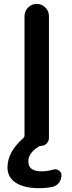

<svg xmlns="http://www.w3.org/2000/svg" viewBox="-20 -774 370 990"><path d="M183.6 196.3Q103.5 196.3 61 168Q18.6 139.6 18.6 88.9Q18.6 10.7 98.6 -60.5Q106.4 -66.4 106.4 -76.2V-691.4Q106.4 -716.8 125 -735.4Q143.6 -753.9 169.4 -753.9Q195.3 -753.9 213.9 -735.4Q232.4 -716.8 232.4 -691.4V-63.5Q232.4 -45.9 220.2 -33.7Q208 -21.5 190.4 -21.5Q185.5 -21.5 181.6 -19.5Q126 13.7 126 58.6Q126 109.4 194.3 109.4Q224.6 109.4 252.9 100.6Q269.5 95.7 283.2 104.5Q296.9 113.3 296.9 128.9Q296.9 151.4 284.2 168Q271.5 184.6 251 189.5Q216.8 196.3 183.6 196.3Z"/></svg>

Font: Gen Jyuu GothicX Medium
Style: Regular
Weight: 500
Designer: Ryoko NISHIZUKA (kana &amp; ideographs); Paul D. Hunt (Latin, Greek &amp; Cyrillic); Wenlong ZHANG (bopomofo); Sandoll C
Version: Version 1.058.20140828